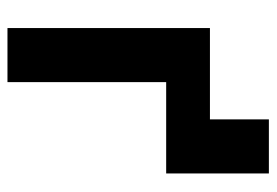

<svg xmlns="http://www.w3.org/2000/svg" viewBox="-130 -592 722 501"><g transform="rotate(90 230.5 -341.0)"><path d="M432.1 -682.1H291V-528.3H52.7V0H193.8V-414.1H432.1Z"/></g></svg>

Font: Roboto
Style: Bold
Weight: 700
Designer: Google
Version: Version 2.137; 2017